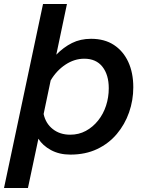

<svg xmlns="http://www.w3.org/2000/svg" viewBox="-46 -757 716 955"><path d="M407 -564Q474 -564 520.5 -533.5Q567 -503 592 -449Q617 -395 617 -323Q617 -258 596 -198Q575 -138 535 -90.5Q495 -43 437 -15.5Q379 12 304 12Q249 12 207.5 -10.5Q166 -33 145 -67L93 178H-26L168 -737H287L234 -485Q270 -522 312 -543Q354 -564 407 -564ZM303 -87Q346 -87 381 -106Q416 -125 442 -157.5Q468 -190 481.5 -231.5Q495 -273 495 -318Q495 -385 463.5 -425Q432 -465 373 -465Q324 -465 279.5 -435.5Q235 -406 206 -357L171 -190Q181 -143 216.5 -115Q252 -87 303 -87Z"/></svg>

Font: Azeret Mono Thin Medium
Style: Italic
Weight: 500
Italic angle: -12°
Version: Version 1.002